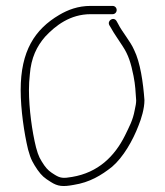

<svg xmlns="http://www.w3.org/2000/svg" viewBox="-20 -626 558 650"><path d="M361 -606H287C243.9 -606 209.9 -592.8 180.5 -575.5C97.7 -526.6 50 -453.4 50 -321C50 -255.5 61.7 -175.2 75 -120C84.3 -85.2 92 -73.6 107 -51C121.6 -30.6 130 -23.7 152 -10C175.5 5.2 193.1 6.7 229 0C283.9 -8.4 323.3 -32.8 359 -61C397.2 -93.5 429.8 -150.5 449 -201C458.3 -223.8 469 -258 469 -287C464.7 -346.7 454.8 -415.4 434 -457C421.7 -485.8 393.6 -517.7 380 -545L375 -554C365.7 -571.3 342 -557 350 -541L356 -531C362.9 -517.1 386.7 -483.5 395 -470C414.7 -440.4 423.3 -412.5 432 -369C438.4 -336.8 438.9 -315.8 441 -286C441 -278 439.3 -267 436 -253C429.7 -218.2 417.4 -197 403 -167C368.2 -97.3 312.8 -41.8 224 -27C195.1 -22 184.8 -22.4 166 -34C148.9 -44.6 141.5 -50.2 130 -66C116.1 -86.9 110.5 -95.3 102 -127C88.6 -180.6 78 -258.1 78 -321C78 -338.3 79 -356 81 -374C85.2 -430.3 104.7 -469.6 133 -502C168 -539.3 217.3 -578 287 -578H361C368.9 -578 375 -584.1 375 -592C375 -599.9 368.9 -606 361 -606Z"/></svg>

Font: HoneyBee
Style: XLit
Weight: 200
Foundry: Cannot Into Space Fonts
Version: Version 0.89